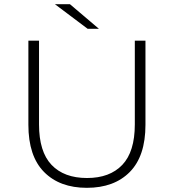

<svg xmlns="http://www.w3.org/2000/svg" viewBox="-20 -895 833 920"><path d="M396 5Q266 5 191 -71Q116 -147 116 -297V-700H167V-299Q167 -168 227 -105Q287 -42 397 -42Q506 -42 566 -105Q626 -168 626 -299V-700H677V-297Q677 -147 602 -71Q527 5 396 5ZM400 -757 243 -875H315L454 -757Z"/></svg>

Font: Montserrat Thin Light
Style: Regular
Weight: 300
Version: Version 9.000